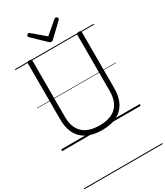

<svg xmlns="http://www.w3.org/2000/svg" viewBox="-378 -1349 1673 1941"><g transform="rotate(-30 458.5 -378.5)"><path d="M460 19Q383 19 323.5 -1Q264 -21 224 -59.5Q184 -98 163.5 -155.5Q143 -213 143 -287V-942Q143 -952 149 -956.5Q155 -961 169 -961Q184 -961 190.5 -956.5Q197 -952 197 -942V-285Q197 -203 227 -147Q257 -91 315.5 -63Q374 -35 460 -35Q545 -35 603 -63Q661 -91 690.5 -147Q720 -203 720 -285V-942Q720 -952 726.5 -956.5Q733 -961 747 -961Q774 -961 774 -942V-287Q774 -188 738 -119.5Q702 -51 632.5 -16Q563 19 460 19ZM616 -1203Q624 -1203 631.5 -1195.5Q639 -1188 639 -1179Q639 -1176 638 -1173Q637 -1170 633 -1166L483 -1023Q478 -1018 472.5 -1014.5Q467 -1011 458 -1011Q449 -1011 444 -1014.5Q439 -1018 433 -1023L283 -1167Q279 -1171 278 -1174.5Q277 -1178 277 -1180Q277 -1189 285 -1196Q293 -1203 300 -1203Q305 -1203 308.5 -1200.5Q312 -1198 317 -1195L458 -1075L599 -1195Q604 -1198 607.5 -1200.5Q611 -1203 616 -1203ZM0 436H917V446H0ZM0 -20H917V0H0ZM0 -505H917V-500H0ZM0 -956H917V-946H0Z"/></g></svg>

Font: Playwrite HU Guides
Style: Regular
Weight: 400
Designer: Veronika Burian, José Scaglione
Foundry: TypeTogether
Version: Version 1.003